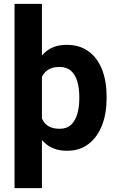

<svg xmlns="http://www.w3.org/2000/svg" viewBox="-20 -770 607 993"><path d="M196.8 -750V203.1H55.2V-750ZM531.3 -270V-259.8Q531.3 -182.6 507.6 -121.8Q483.9 -61 438.2 -25.6Q392.6 9.8 326.2 9.8Q260.7 9.8 218.5 -24.9Q176.3 -59.6 152.8 -118.7Q129.4 -177.7 120.1 -251V-271.5Q129.4 -348.6 152.8 -408.9Q176.3 -469.2 218 -503.7Q259.8 -538.1 324.7 -538.1Q391.6 -538.1 437.7 -504.6Q483.9 -471.2 507.6 -410.9Q531.3 -350.6 531.3 -270ZM390.1 -259.8V-270Q390.1 -313.5 379.9 -348.4Q369.6 -383.3 347.2 -403.6Q324.7 -423.8 288.1 -423.8Q250 -423.8 226.8 -408Q203.6 -392.1 192.4 -362.5Q181.2 -333 179.2 -292V-230Q182.6 -175.3 207 -139.6Q231.4 -104 289.1 -104Q326.2 -104 348.1 -125.2Q370.1 -146.5 380.1 -181.6Q390.1 -216.8 390.1 -259.8Z"/></svg>

Font: RobotoDEMO
Style: Regular
Weight: 400
Designer: Christian Robertson
Foundry: Google
Version: Version 2.136